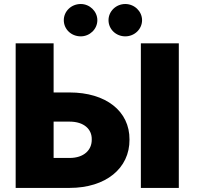

<svg xmlns="http://www.w3.org/2000/svg" viewBox="-20 -919 1019 939"><path d="M320.3 -466.8H242.2V-707H56.6V0H320.3C497.1 0 614.3 -95.7 613.3 -236.3C614.3 -376 497.1 -466.8 320.3 -466.8ZM854.5 -707H668.9V0H854.5ZM375 -741.2C418.9 -741.2 456.1 -776.4 456.1 -820.3C456.1 -863.3 418.9 -899.4 375 -899.4C328.1 -899.4 292 -863.3 292 -820.3C292 -776.4 328.1 -741.2 375 -741.2ZM592.8 -741.2C637.7 -741.2 674.8 -776.4 674.8 -820.3C674.8 -863.3 637.7 -899.4 592.8 -899.4C546.9 -899.4 510.7 -863.3 510.7 -820.3C510.7 -776.4 546.9 -741.2 592.8 -741.2ZM242.2 -146.5V-324.2H320.3C390.6 -324.2 429.7 -287.1 428.7 -237.3C429.7 -185.5 390.6 -146.5 320.3 -146.5Z"/></svg>

Font: Pretendard Black
Style: Regular
Weight: 900
Designer: Base glyphs from Inter by Rasmus Andersson; Hangeul glyphs from Noto Sans CJK(Source Han Sans) by Jang Soo-young and Kan
Foundry: Kil Hyung-jin
Version: Version 1.309;Glyphs 3.2 (3225)